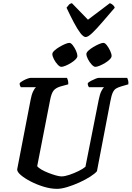

<svg xmlns="http://www.w3.org/2000/svg" viewBox="-20 -1198 835 1218"><path d="M342 0Q302 0 257.5 -13.5Q213 -27 174.5 -47Q136 -67 112 -87.5Q88 -108 89 -124L174 -564Q180 -597 190 -618Q200 -639 209 -645H112Q110 -648 107 -654.5Q104 -661 105 -671Q112 -678 126 -686Q140 -694 154 -699Q168 -704 174 -704H405Q407 -700 410.5 -689.5Q414 -679 413 -663L365 -650Q334 -641 320 -623.5Q306 -606 298 -564L216 -144Q223 -134 242.5 -122.5Q262 -111 286.5 -101.5Q311 -92 333.5 -85.5Q356 -79 370 -79Q391 -79 420.5 -89Q450 -99 478.5 -113Q507 -127 522 -140L606 -564Q613 -600 623 -620Q633 -640 641 -645H544Q542 -647 539 -654.5Q536 -662 537 -671Q544 -678 558 -685.5Q572 -693 586 -698.5Q600 -704 606 -704H787Q789 -700 792.5 -689Q796 -678 794 -663L749 -650Q729 -644 716.5 -636.5Q704 -629 695.5 -611Q687 -593 680 -555L595 -112Q583 -97 552.5 -77.5Q522 -58 483.5 -40.5Q445 -23 407 -11.5Q369 0 342 0ZM585 -774Q575 -774 561.5 -788.5Q548 -803 538 -822.5Q528 -842 528 -855Q528 -865 541 -877Q554 -889 572.5 -900Q591 -911 608.5 -918.5Q626 -926 636 -926Q646 -926 658 -910.5Q670 -895 679 -875.5Q688 -856 688 -843Q688 -833 676 -821Q664 -809 646.5 -798.5Q629 -788 612 -781Q595 -774 585 -774ZM369 -774Q359 -774 345.5 -788.5Q332 -803 322 -822.5Q312 -842 312 -855Q312 -865 325 -877Q338 -889 356.5 -900Q375 -911 392.5 -918.5Q410 -926 420 -926Q430 -926 442 -910.5Q454 -895 462.5 -875.5Q471 -856 471 -843Q471 -833 459 -821Q447 -809 430 -798.5Q413 -788 396 -781Q379 -774 369 -774ZM524 -963Q509 -963 490 -988Q471 -1013 448.5 -1055.5Q426 -1098 402 -1149Q410 -1159 416.5 -1167Q423 -1175 436 -1178L538 -1073L677 -1178Q702 -1168 708 -1149Q664 -1098 627.5 -1055.5Q591 -1013 564.5 -988Q538 -963 524 -963Z"/></svg>

Font: Texturina
Style: Bold Italic
Weight: 700
Italic angle: -11°
Designer: Guillermo Torres Carreño
Foundry: Omnibus-Type
Version: Version 1.002; ttfautohint (v1.8.3)